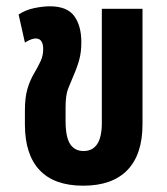

<svg xmlns="http://www.w3.org/2000/svg" viewBox="-20 -576 531 609"><path d="M244 13Q152 13 105.5 -36.5Q59 -86 59 -181V-225Q59 -267 67 -294Q75 -321 88 -343Q101 -365 109 -382.5Q117 -400 117 -420Q117 -454 93 -454Q80 -454 59 -441L39 -530Q62 -545 89.5 -550.5Q117 -556 138 -556Q193 -556 215.5 -525Q238 -494 238 -442Q238 -411 231.5 -387Q225 -363 214 -338Q204 -315 196 -294.5Q188 -274 188 -236V-193Q188 -141 202.5 -119Q217 -97 245 -97Q303 -97 303 -186V-548H432V-182Q432 -86 384 -36.5Q336 13 244 13Z"/></svg>

Font: Noto Sans Thai ExtCond
Style: Bold
Weight: 700
Width: 2
Designer: Monotype Design Team
Foundry: Monotype Imaging Inc.
Version: Version 2.002; ttfautohint (v1.8.4.7-5d5b)